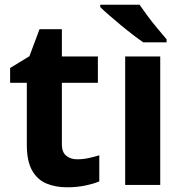

<svg xmlns="http://www.w3.org/2000/svg" viewBox="-20 -786 779 816"><path d="M308 -109Q333 -109 356 -114Q379 -119 402 -126V-15Q378 -5 342.5 2.5Q307 10 265 10Q216 10 177.5 -6Q139 -22 116.5 -61.5Q94 -101 94 -171V-434H23V-497L105 -547L148 -662H243V-546H396V-434H243V-171Q243 -140 261 -124.5Q279 -109 308 -109Z M661 0H512V-546H661ZM573 -766Q588 -744 608.5 -716.5Q629 -689 650.5 -663.5Q672 -638 688 -619V-606H589Q570 -619 544.5 -638.5Q519 -658 492.5 -680Q466 -702 443 -722Q420 -742 406 -756V-766Z"/></svg>

Font: Noto Sans Thaana
Style: Regular
Weight: 400
Designer: Monotype Design Team
Foundry: Monotype Imaging Inc.
Version: Version 2.001